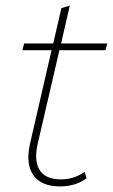

<svg xmlns="http://www.w3.org/2000/svg" viewBox="-20 -655 403 685"><path d="M194 10Q127 10 99 -30Q71 -70 87 -142L164 -476H60L66 -500H170L199 -626L229 -635L198 -500H363L356 -476H192L114 -140Q101 -80 122 -47.5Q143 -15 198 -15Q244 -15 282 -42L289 -19Q250 10 194 10Z"/></svg>

Font: Work Sans ExtraLight
Style: Italic
Weight: 200
Italic angle: -13°
Designer: Wei Huang
Foundry: Wei Huang
Version: Version 2.012; ttfautohint (v1.8.3)